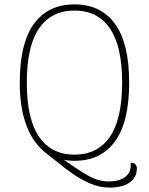

<svg xmlns="http://www.w3.org/2000/svg" viewBox="-20 -720 678 874"><path d="M230 9 192 -21Q70 -114 70 -344Q70 -523 134.5 -611.5Q199 -700 319 -700Q439 -700 503.5 -611.5Q568 -523 568 -344Q568 -165 503.5 -76.5Q439 12 319 12Q291 12 271 7Q339 56 384 81Q429 106 477 106Q520 106 547.5 87Q575 68 575 34Q575 26 574 22Q587 19 595 27Q603 35 603 46Q603 88 570 111Q537 134 479 134Q435 134 392.5 116Q350 98 314.5 73.5Q279 49 230 9ZM536 -344Q536 -510 480 -591Q424 -672 319 -672Q214 -672 158 -591Q102 -510 102 -344Q102 -178 158 -97Q214 -16 319 -16Q424 -16 480 -97Q536 -178 536 -344Z"/></svg>

Font: Arima Madurai Thin
Style: Regular
Weight: 250
Designer: Joana Correia and Natanael Gama
Foundry: NDISCOVER
Version: Version 1.019; ttfautohint (v1.5) -l 7 -r 28 -G 50 -x 13 -D 